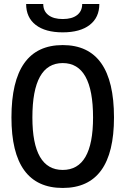

<svg xmlns="http://www.w3.org/2000/svg" viewBox="-20 -928 626 958"><path d="M293 9.8Q37.1 9.8 37.1 -341.8Q37.1 -703.1 293 -703.1Q548.8 -703.1 548.8 -341.8Q548.8 9.8 293 9.8ZM293 -80.1Q444.3 -80.1 444.3 -341.8Q444.3 -613.3 293 -613.3Q141.6 -613.3 141.6 -341.8Q141.6 -80.1 293 -80.1ZM293 -766.6Q206.1 -766.6 158.2 -803.7Q110.4 -840.8 110.4 -908.2H195.8Q195.8 -872.6 221.4 -852.8Q247.1 -833 293 -833Q339.4 -833 364.7 -852.8Q390.1 -872.6 390.1 -908.2H475.6Q475.6 -840.8 427.7 -803.7Q379.9 -766.6 293 -766.6Z"/></svg>

Font: Cascadia Code NF
Style: Regular
Weight: 400
Monospace: yes
Designer: Aaron Bell
Foundry: Saja Typeworks
Version: Version 2404.023; ttfautohint (v1.8.4)